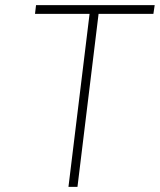

<svg xmlns="http://www.w3.org/2000/svg" viewBox="-20 -726 621 746"><path d="M120 -706H581L576 -672H363L281 0H246L328 -672H116Z"/></svg>

Font: Josefin Sans ExtraLight
Style: Italic
Weight: 250
Italic angle: -7°
Designer: Santiago Orozco
Foundry: Typemade
Version: Version 2.000